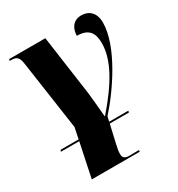

<svg xmlns="http://www.w3.org/2000/svg" viewBox="-185 -665 948 1024"><g transform="rotate(-30 289.0 -153.0)"><path d="M11 30H124L80 240H375L376 230L317 231C287 231 278 219 278 199C278 182 281 165 286 144L312 30H430L432 20H314L321 -10C411 -109 550 -309 550 -455C550 -518 513 -546 468 -546C417 -546 394 -506 394 -463C468 -463 490 -424 490 -363C490 -260 425 -150 311 -18H308C304 -60 299 -124 294 -166L242 -536H19L17 -526H27C57 -526 72 -517 78 -475L140 -48L126 20H15Z"/></g></svg>

Font: Noto Serif Display SemiCondensed Black
Style: Italic
Weight: 900
Width: 4
Italic angle: -12°
Designer: Monotype Design Team
Foundry: Monotype Imaging Inc.
Version: Version 2.009